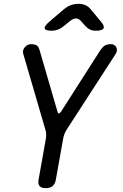

<svg xmlns="http://www.w3.org/2000/svg" viewBox="-20 -970 640 1000"><path d="M218 10Q195 10 186 -1Q177 -12 181 -35L219 -248Q221 -261 220.5 -273Q220 -285 216 -296L101 -690Q98 -700 101 -709Q104 -718 110 -725Q116 -732 124.5 -736Q133 -740 141 -740Q160 -740 170.5 -734Q181 -728 187 -706L279 -390Q282 -379 286.5 -379Q291 -379 299 -390L501 -706Q516 -728 528 -734Q540 -740 559 -740Q567 -740 574 -736Q581 -732 585 -725Q589 -718 589 -709Q589 -700 583 -690L328 -296Q321 -285 316 -273Q311 -261 309 -248L271 -35Q267 -12 254 -1Q241 10 218 10ZM250 -810Q216 -810 213 -822Q210 -834 238 -858L312 -921Q330 -936 348.5 -943Q367 -950 388 -950Q409 -950 425 -943Q441 -936 453 -921L506 -857Q526 -834 519 -822Q512 -810 479 -810Q462 -810 449 -816Q436 -822 426 -833L402 -860Q390 -874 375.5 -874Q361 -874 344 -860L312 -834Q298 -822 282.5 -816Q267 -810 250 -810Z"/></svg>

Font: Maple Mono
Style: Italic
Weight: 400
Italic angle: -10°
Monospace: yes
Designer: subframe7536
Version: Version 7.300